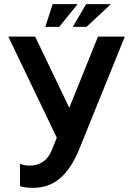

<svg xmlns="http://www.w3.org/2000/svg" viewBox="-20 -890 640 923"><path d="M139 13Q100 13 76 5V-103Q96 -94 123 -94Q160 -94 187 -112.5Q214 -131 229 -168L253 -228L20 -714H149L312 -374H314L451 -714H580L361 -173Q322 -78 268 -32.5Q214 13 139 13ZM233 -870H353L265 -761H198ZM394 -870H513L396 -761H330Z"/></svg>

Font: Non Bureau Medium
Style: Regular
Weight: 500
Designer: Jona Saucedo
Foundry: Non Foundry
Version: Version 1.000; ttfautohint (v1.8.4)